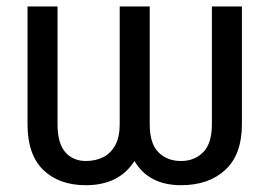

<svg xmlns="http://www.w3.org/2000/svg" viewBox="-20 -548 810 579"><path d="M526 10.5Q428.5 10.5 385.5 -62.5Q339 10.5 239 10.5Q158 10.5 110.5 -35.5Q63 -81.5 63 -173.5V-528.5H153.5V-173.5Q153.5 -115.5 177 -89Q200.5 -62.5 239 -62.5Q268.5 -62.5 291.5 -74.2Q314.5 -86 327.8 -110.5Q341 -135 341 -173.5V-528.5H431.5V-173.5Q431.5 -115 457.8 -88.8Q484 -62.5 526 -62.5Q566.5 -62.5 592.8 -89Q619 -115.5 619 -173.5V-528.5H709.5V-173.5Q709.5 -82 659.5 -35.8Q609.5 10.5 526 10.5Z"/></svg>

Font: Roberto Sans
Style: Regular
Weight: 400
Designer: Google (font) & Cristiano Sobral (main changes)
Version: Version 1.500; ttfautohint (v1.8.4.7-5d5b-dirty)